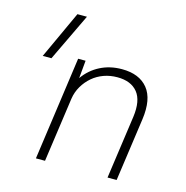

<svg xmlns="http://www.w3.org/2000/svg" viewBox="-104 -798 868 896"><g transform="rotate(15 330.0 -350.0)"><path d="M218 -500H254L246 -414Q277 -458 324 -482Q371 -506 429 -506Q513 -506 554 -455.5Q595 -405 581 -305L538 0H494L537 -305Q548 -385 516 -424.5Q484 -464 418 -464Q383 -464 352.5 -453Q322 -442 298 -421.5Q274 -401 257.5 -373Q241 -345 236 -312L192 0H148ZM161 -700H207L97 -470H55Z"/></g></svg>

Font: Retni Sans Light
Style: Italic
Weight: 300
Italic angle: -8°
Designer: Vitaly Kuzmin
Foundry: ParaType Ltd.
Version: Version 1.00;June 10, 2019;FontCreator 11.5.0.2425 64-bit; t